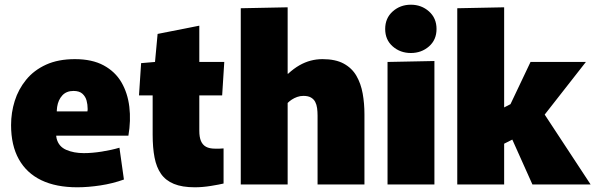

<svg xmlns="http://www.w3.org/2000/svg" viewBox="-20 -783 2527 815"><path d="M308 12Q218 12 155.5 -18Q93 -48 60 -107Q27 -166 27 -252Q27 -305 42.5 -354.5Q58 -404 91 -444.5Q124 -485 175.5 -508.5Q227 -532 298 -532Q371 -532 420 -505.5Q469 -479 495.5 -433.5Q522 -388 529 -329.5Q536 -271 525 -207H131L239 -287Q212 -228 220.5 -194.5Q229 -161 261 -147Q293 -133 336 -133Q371 -133 412 -139.5Q453 -146 487 -156L506 -21Q459 -4 406.5 4Q354 12 308 12ZM132 -310H351Q352 -314 352 -316.5Q352 -319 352 -322Q352 -339 347.5 -356Q343 -373 330 -385Q317 -397 292 -397Q262 -397 244.5 -378Q227 -359 222.5 -329Q218 -299 227 -267Z M807 12Q753 12 718 -2.5Q683 -17 663.5 -45Q644 -73 636 -114.5Q628 -156 628 -211V-378H570L579 -515L638 -520L649 -639L826 -674V-520H932L923 -378H826V-228Q826 -201 833 -184.5Q840 -168 854.5 -160Q869 -152 893 -152Q903 -152 911.5 -152Q920 -152 929 -153V-4Q913 0 876.5 6Q840 12 807 12Z M1002 -748 1201 -752V-470H1203Q1227 -492 1250.5 -505.5Q1274 -519 1298.5 -525.5Q1323 -532 1349 -532Q1404 -532 1439 -513Q1474 -494 1493 -461Q1512 -428 1519.5 -386Q1527 -344 1527 -298V0H1328V-292Q1328 -309 1326 -324Q1324 -339 1318 -350.5Q1312 -362 1300 -369Q1288 -376 1268 -376Q1254 -376 1241.5 -371.5Q1229 -367 1219 -360.5Q1209 -354 1201 -346V0H1002Z M1625 -520 1824 -524V0H1625ZM1724 -558Q1679 -558 1647 -586Q1615 -614 1615 -660Q1615 -706 1647 -734.5Q1679 -763 1724 -763Q1769 -763 1801 -734.5Q1833 -706 1833 -660Q1833 -614 1801 -586Q1769 -558 1724 -558Z M1921 -748 2120 -752V-327L2190 -363L2128 -301L2232 -520H2467L2258 -253L2257 -350L2487 0H2240L2119 -270L2207 -217L2120 -173V0H1921Z"/></svg>

Font: Murecho Thin Black
Style: Regular
Weight: 900
Version: Version 1.010